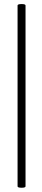

<svg xmlns="http://www.w3.org/2000/svg" viewBox="-20 -758 208 940"><path d="M66 154V-731Q66 -736 76 -737.5Q86 -739 95.5 -737.5Q105 -736 105 -731V154Q105 159 95.5 160.5Q86 162 76 160.5Q66 159 66 154Z"/></svg>

Font: Cormorant Light
Style: Regular
Weight: 300
Designer: Christian Thalmann (Catharsis Fonts)
Foundry: Catharsis Fonts
Version: Version 4.000